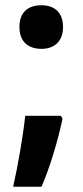

<svg xmlns="http://www.w3.org/2000/svg" viewBox="-20 -575 316 731"><path d="M54 -472C54 -415 89 -389 138 -389C184 -389 220 -415 220 -472C220 -530 185 -555 138 -555C88 -555 54 -530 54 -472ZM212 -134H76C68 -58 49 52 30 136H138C170 63 201 -41 218 -123Z"/></svg>

Font: Noto Sans Khmer SemiCondensed
Style: Bold
Weight: 700
Width: 4
Designer: Danh Hong and the Monotype Design Team
Foundry: Monotype Imaging Inc.
Version: Version 2.004